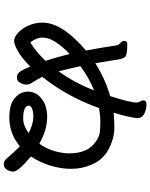

<svg xmlns="http://www.w3.org/2000/svg" viewBox="93 -890 813 1040"><g transform="rotate(90 500.0 -369.5)"><path d="M476 -113V-119Q478 -160 515.5 -189Q553 -218 614 -218H615L631 -217Q688 -214 758 -176Q803 -237 810 -325V-341Q810 -438 746 -482Q718 -501 694 -503.5Q670 -506 637.5 -506Q605 -506 565 -499Q502 -324 396 -192Q409 -165 418.5 -150.5Q428 -136 433 -127Q438 -118 438 -104.5Q438 -91 428.5 -72.5Q419 -54 399 -54Q379 -54 366.5 -72.5Q354 -91 340 -127Q296 -82 258.5 -60.5Q221 -39 200.5 -39Q180 -39 156.5 -61Q133 -83 117.5 -118Q102 -153 102 -192Q102 -300 253 -428Q234 -533 226 -590Q225 -603 213 -614Q201 -625 201 -633V-635Q201 -652 218 -652Q274 -652 286 -641.5Q298 -631 302 -600L322 -479Q410 -534 500 -559Q535 -668 535 -702Q535 -713 529 -722Q523 -731 523 -738Q523 -756 544 -756Q556 -756 570 -753Q619 -742 619 -708.5Q619 -675 590 -578Q624 -582 670 -582Q716 -582 762 -563Q844 -531 873 -454Q894 -405 894 -347.5Q894 -290 875.5 -232Q857 -174 827 -130Q909 -62 909 -34Q909 -18 899 -0.5Q889 17 870 17Q851 17 839 2Q797 -46 772 -70Q705 -15 623 -13H614Q545 -13 510.5 -43Q476 -73 476 -113ZM469 -472Q401 -445 338 -398Q354 -326 366 -280Q428 -366 469 -472ZM210 -127Q256 -154 309 -209Q290 -267 272 -340Q183 -254 183 -194Q183 -164 203 -135Q207 -129 210 -127ZM552 -118Q552 -88 624 -88Q662 -89 701 -118Q655 -141 617 -143H612Q583 -143 567.5 -136Q552 -129 552 -118Z"/></g></svg>

Font: LXGW ZhenKai
Style: Regular
Weight: 400
Designer: LXGW / Fontworks Inc.
Foundry: LXGW / Fontworks Inc.
Version: Version 0.800;June 8, 2025